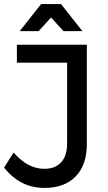

<svg xmlns="http://www.w3.org/2000/svg" viewBox="-21 -920 531 944"><path d="M230 -834 169 -767H76L181 -900H279L384 -767H291ZM62 -700H406V-212Q406 -109 351 -52.5Q296 4 198 4Q78 4 -1 -96L46 -170Q115 -90 197 -90Q251 -90 280 -122.5Q309 -155 309 -215V-612H62Z"/></svg>

Font: Montserrat arm
Style: Regular
Weight: 400
Designer: Julieta Ulanovsky
Foundry: Julieta Ulanovsky
Version: Version 6.000;PS 006.000;hotconv 1.0.88;makeotf.lib2.5.64775